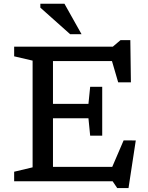

<svg xmlns="http://www.w3.org/2000/svg" viewBox="-20 -948 774 1004"><path d="M514.5 -494V-366V-238.5H451.5L442.5 -329.5H195.5V-405H442.5L451.5 -494ZM664.5 -517.5H598L554 -668L592.5 -628.5H195.5V-704H570L610 -738H661.5ZM550 -36 626.5 -214 690 -213.5 652 35.5H593L569 0H195.5V-75.5H583ZM54 0V-50L150.5 -73V-631L54 -653.5V-704H257V0ZM406.5 -769H347L191 -908V-928.5H317Z"/></svg>

Font: Newsreader 7pt
Style: Regular
Weight: 400
Designer: Hugues Gentile
Foundry: Production Type
Version: Version 1.003